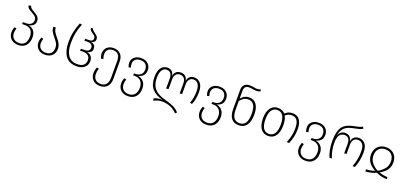

<svg xmlns="http://www.w3.org/2000/svg" viewBox="38 -2017 7399 3497"><g transform="rotate(20 3737.5 -269.0)"><path d="M453 -206Q453 -107 400 -48Q347 11 256 11Q165 11 112.5 -38.5Q60 -88 60 -168Q60 -220 84 -271L123 -260Q106 -214 106 -169Q106 -103 146.5 -65.5Q187 -28 256 -28Q329 -28 366.5 -75Q404 -122 404 -208Q404 -286 364 -329.5Q324 -373 248 -373H191L195 -411H257Q313 -411 349 -438.5Q385 -466 385 -514Q385 -543 371.5 -564.5Q358 -586 338 -599.5Q318 -613 284 -632Q238 -657 214 -678.5Q190 -700 187 -735L233 -741Q236 -716 256 -698.5Q276 -681 318 -657Q354 -637 376.5 -620.5Q399 -604 415 -578Q431 -552 431 -517Q431 -462 395.5 -431.5Q360 -401 308 -392Q371 -386 412 -337.5Q453 -289 453 -206Z M868 -363Q913 -310 936 -267.5Q959 -225 959 -166Q959 -86 907 -37.5Q855 11 771 11Q685 11 634.5 -37.5Q584 -86 584 -162Q584 -214 607 -263L646 -252Q630 -210 630 -162Q630 -100 668 -64Q706 -28 771 -28Q838 -28 874 -65.5Q910 -103 910 -167Q910 -220 889.5 -257Q869 -294 828 -343Q786 -392 765 -430Q744 -468 744 -522H790Q790 -478 809 -444.5Q828 -411 868 -363Z M1097 -352Q1097 -463 1117 -555Q1137 -647 1176 -742L1219 -735Q1181 -642 1162.5 -552.5Q1144 -463 1144 -354Q1144 -199 1203 -114Q1262 -29 1383 -29Q1461 -29 1501.5 -63.5Q1542 -98 1542 -161Q1542 -220 1506.5 -249.5Q1471 -279 1411 -279H1348L1352 -317H1423Q1466 -317 1494.5 -335.5Q1523 -354 1523 -396Q1523 -435 1497 -455.5Q1471 -476 1425 -476H1360L1364 -514H1428Q1473 -514 1494 -529Q1515 -544 1515 -575Q1515 -600 1501 -616Q1487 -632 1457 -652Q1427 -672 1411 -689.5Q1395 -707 1395 -735L1434 -740Q1436 -721 1450 -706.5Q1464 -692 1492 -672Q1525 -649 1543 -628.5Q1561 -608 1561 -577Q1561 -507 1477 -495Q1519 -493 1545.5 -467Q1572 -441 1572 -397Q1572 -351 1544.5 -327.5Q1517 -304 1477 -298Q1527 -291 1558.5 -255.5Q1590 -220 1590 -161Q1590 -82 1534.5 -35.5Q1479 11 1383 11Q1235 11 1166 -87.5Q1097 -186 1097 -352Z M2095 -336V-1Q2095 94 2045.5 148.5Q1996 203 1907 203Q1818 203 1768 152Q1718 101 1718 21Q1718 -38 1744 -95L1784 -85Q1764 -34 1764 21Q1764 87 1802.5 125.5Q1841 164 1907 164Q1977 164 2013 120Q2049 76 2049 -6V-333Q2049 -493 1912 -493Q1848 -493 1815.5 -458.5Q1783 -424 1783 -369Q1783 -322 1801 -281L1759 -270Q1735 -320 1735 -369Q1735 -442 1783.5 -487Q1832 -532 1912 -532Q1997 -532 2046 -481Q2095 -430 2095 -336Z M2652 -14Q2652 85 2598 144Q2544 203 2450 203Q2359 203 2307.5 153Q2256 103 2256 23Q2256 -31 2280 -83L2319 -72Q2302 -24 2302 23Q2302 89 2341.5 126.5Q2381 164 2450 164Q2525 164 2564.5 116Q2604 68 2604 -16Q2604 -94 2562 -140Q2520 -186 2448 -186H2410L2414 -226H2445Q2504 -226 2543.5 -259.5Q2583 -293 2583 -360Q2583 -421 2548.5 -457Q2514 -493 2446 -493Q2382 -493 2347 -461Q2312 -429 2312 -375Q2312 -340 2325 -305L2284 -295Q2265 -335 2265 -378Q2265 -447 2315 -489.5Q2365 -532 2446 -532Q2531 -532 2580.5 -485Q2630 -438 2630 -362Q2630 -295 2592.5 -257Q2555 -219 2499 -208Q2562 -199 2607 -150.5Q2652 -102 2652 -14Z M3643 -307Q3643 -164 3596 -62L3556 -73Q3597 -183 3597 -306Q3597 -406 3562 -449Q3527 -492 3473 -492Q3426 -492 3396 -457.5Q3366 -423 3366 -355V-171L3321 -165V-356Q3321 -425 3291.5 -458.5Q3262 -492 3212 -492Q3163 -492 3133 -458Q3103 -424 3103 -355V-171L3058 -165V-355Q3058 -425 3030.5 -458.5Q3003 -492 2955 -492Q2896 -492 2864 -440.5Q2832 -389 2832 -291Q2832 -196 2865 -132.5Q2898 -69 2962 -29Q3026 11 3126 37Q3223 62 3288 94.5Q3353 127 3394 177L3364 204Q3309 141 3231.5 110.5Q3154 80 3074 80Q3029 80 2988 92Q2947 104 2915 123L2901 83Q2929 68 2965.5 59Q3002 50 3042 50Q3060 50 3069 51Q2930 18 2858 -63Q2786 -144 2786 -293Q2786 -410 2831.5 -471Q2877 -532 2952 -532Q3009 -532 3041 -502Q3073 -472 3081 -416Q3088 -471 3122 -501.5Q3156 -532 3212 -532Q3270 -532 3303 -502Q3336 -472 3344 -416Q3351 -470 3386 -501Q3421 -532 3475 -532Q3548 -532 3595.5 -476.5Q3643 -421 3643 -307Z M4172 -14Q4172 85 4118 144Q4064 203 3970 203Q3879 203 3827.5 153Q3776 103 3776 23Q3776 -31 3800 -83L3839 -72Q3822 -24 3822 23Q3822 89 3861.5 126.5Q3901 164 3970 164Q4045 164 4084.5 116Q4124 68 4124 -16Q4124 -94 4082 -140Q4040 -186 3968 -186H3930L3934 -226H3965Q4024 -226 4063.5 -259.5Q4103 -293 4103 -360Q4103 -421 4068.5 -457Q4034 -493 3966 -493Q3902 -493 3867 -461Q3832 -429 3832 -375Q3832 -340 3845 -305L3804 -295Q3785 -335 3785 -378Q3785 -447 3835 -489.5Q3885 -532 3966 -532Q4051 -532 4100.5 -485Q4150 -438 4150 -362Q4150 -295 4112.5 -257Q4075 -219 4019 -208Q4082 -199 4127 -150.5Q4172 -102 4172 -14Z M4730 -270Q4730 -133 4677.5 -61Q4625 11 4528 11Q4431 11 4382 -51Q4333 -113 4333 -233V-606Q4333 -669 4369 -705.5Q4405 -742 4468 -742Q4498 -742 4523.5 -738Q4549 -734 4553 -733Q4588 -726 4612 -726Q4648 -726 4684 -739L4692 -704Q4652 -688 4612 -688Q4591 -688 4571 -691Q4551 -694 4544 -695Q4500 -703 4471 -703Q4424 -703 4401.5 -677Q4379 -651 4379 -603V-451Q4412 -490 4450.5 -511Q4489 -532 4540 -532Q4633 -532 4681.5 -462Q4730 -392 4730 -270ZM4680 -270Q4680 -492 4534 -492Q4486 -492 4449 -470Q4412 -448 4379 -405V-239Q4379 -132 4415.5 -80.5Q4452 -29 4528 -29Q4605 -29 4642.5 -87.5Q4680 -146 4680 -270Z M5564 -285Q5564 -204 5547.5 -136.5Q5531 -69 5503 0H5457Q5486 -76 5501.5 -143Q5517 -210 5517 -285Q5517 -392 5482 -442Q5447 -492 5377 -492Q5307 -492 5255 -442Q5293 -375 5293 -263Q5293 -133 5241.5 -61Q5190 11 5097 11Q5002 11 4951.5 -60.5Q4901 -132 4901 -260Q4901 -389 4952.5 -460.5Q5004 -532 5098 -532Q5185 -532 5235 -473Q5294 -532 5380 -532Q5470 -532 5517 -468.5Q5564 -405 5564 -285ZM5245 -263Q5245 -492 5098 -492Q5025 -492 4987 -433.5Q4949 -375 4949 -260Q4949 -147 4986.5 -88Q5024 -29 5097 -29Q5169 -29 5207 -88Q5245 -147 5245 -263Z M6094 -14Q6094 85 6040 144Q5986 203 5892 203Q5801 203 5749.5 153Q5698 103 5698 23Q5698 -31 5722 -83L5761 -72Q5744 -24 5744 23Q5744 89 5783.5 126.5Q5823 164 5892 164Q5967 164 6006.5 116Q6046 68 6046 -16Q6046 -94 6004 -140Q5962 -186 5890 -186H5852L5856 -226H5887Q5946 -226 5985.5 -259.5Q6025 -293 6025 -360Q6025 -421 5990.5 -457Q5956 -493 5888 -493Q5824 -493 5789 -461Q5754 -429 5754 -375Q5754 -340 5767 -305L5726 -295Q5707 -335 5707 -378Q5707 -447 5757 -489.5Q5807 -532 5888 -532Q5973 -532 6022.5 -485Q6072 -438 6072 -362Q6072 -295 6034.5 -257Q5997 -219 5941 -208Q6004 -199 6049 -150.5Q6094 -102 6094 -14Z M6228 -303Q6228 -454 6268 -541Q6308 -628 6413 -667Q6443 -678 6478 -685.5Q6513 -693 6522 -695Q6573 -705 6605.5 -714.5Q6638 -724 6664 -741L6685 -706Q6655 -688 6622 -678.5Q6589 -669 6539 -659Q6531 -657 6494 -649.5Q6457 -642 6424 -629Q6361 -605 6323 -556.5Q6285 -508 6271 -419Q6290 -475 6323.5 -498.5Q6357 -522 6405 -522Q6459 -522 6491.5 -491Q6524 -460 6532 -403Q6540 -460 6575.5 -491Q6611 -522 6668 -522Q6741 -522 6788.5 -468Q6836 -414 6836 -303Q6836 -212 6820 -138.5Q6804 -65 6778 0H6732Q6760 -75 6774.5 -146.5Q6789 -218 6789 -303Q6789 -400 6753.5 -441.5Q6718 -483 6664 -483Q6614 -483 6584 -450Q6554 -417 6554 -348V-171L6509 -165V-350Q6509 -483 6403 -483Q6340 -483 6307 -433.5Q6274 -384 6274 -287Q6274 -211 6288 -141.5Q6302 -72 6330 0H6284Q6228 -138 6228 -303Z M7192 -532Q7260 -532 7309 -503.5Q7358 -475 7383 -426Q7408 -377 7408 -315Q7408 -225 7359 -162.5Q7310 -100 7234 -61Q7273 -45 7317 -37Q7361 -29 7396 -29L7401 11Q7289 11 7191 -38Q7147 -16 7089.5 -2.5Q7032 11 6983 11V-29Q7019 -29 7064 -37Q7109 -45 7147 -61Q6975 -150 6975 -313Q6975 -374 7001 -424Q7027 -474 7076 -503Q7125 -532 7192 -532ZM7191 -76Q7265 -115 7312.5 -174Q7360 -233 7360 -315Q7360 -397 7316 -444.5Q7272 -492 7192 -492Q7112 -492 7067.5 -444Q7023 -396 7023 -313Q7023 -232 7070.5 -173.5Q7118 -115 7191 -76Z"/></g></svg>

Font: FiraGO ExtraLight
Style: Regular
Weight: 200
Designer: bBox Type
Foundry: bBox Type GmbH
Version: Version 1.001